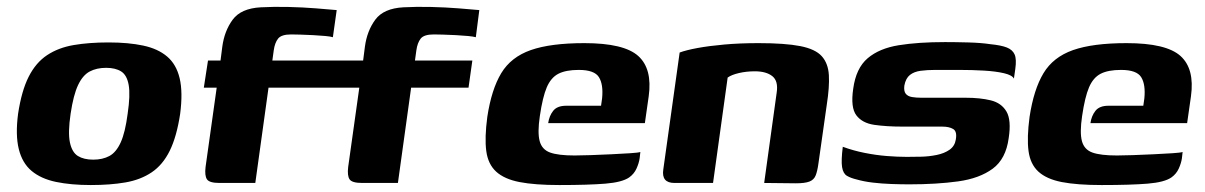

<svg xmlns="http://www.w3.org/2000/svg" viewBox="-20 -526 3463 552"><path d="M241 6Q184 6 141 -3Q98 -12 71 -34.5Q44 -57 34 -97.5Q24 -138 32 -199Q42 -265 62.5 -305.5Q83 -346 115.5 -367.5Q148 -389 192 -396.5Q236 -404 292 -404Q349 -404 391.5 -395Q434 -386 460.5 -363.5Q487 -341 496.5 -301Q506 -261 498 -199Q488 -133 468 -92.5Q448 -52 416 -30.5Q384 -9 340.5 -1.5Q297 6 241 6ZM248 -67Q275 -67 294.5 -77.5Q314 -88 327 -116.5Q340 -145 347 -199Q355 -253 350 -281.5Q345 -310 328.5 -320.5Q312 -331 285 -331Q258 -331 238 -320.5Q218 -310 204.5 -281.5Q191 -253 183 -199Q175 -145 181 -116.5Q187 -88 204 -77.5Q221 -67 248 -67Z M578 -352H614L619 -391Q625 -437 649 -469.5Q673 -502 730 -505Q767 -507 809 -506Q851 -505 888.5 -502Q926 -499 948 -497L937 -419Q931 -421 915.5 -422.5Q900 -424 880 -425Q860 -426 843 -426.5Q826 -427 817 -427Q789 -427 779.5 -415Q770 -403 767 -381L763 -352H1030L1019 -274H752L714 0H611Q582 0 575 -10.5Q568 -21 571 -46L603 -274H566ZM988 -350 1024 -352 1029 -391Q1035 -437 1059 -469.5Q1083 -502 1140 -505Q1177 -507 1219 -506Q1261 -505 1298.5 -502Q1336 -499 1358 -497L1348 -419Q1341 -421 1325.5 -422.5Q1310 -424 1290.5 -425Q1271 -426 1253.5 -426.5Q1236 -427 1227 -427Q1199 -427 1189.5 -415Q1180 -403 1177 -381L1173 -352H1338L1327 -274H1162L1124 0H1021Q992 0 985 -10.5Q978 -21 981 -46L1013 -274L977 -276Z M1588 6Q1518 6 1474 -2.5Q1430 -11 1406.5 -32.5Q1383 -54 1378 -92Q1373 -130 1381 -190Q1393 -269 1421 -315.5Q1449 -362 1506 -382Q1563 -402 1660 -402Q1774 -402 1815 -365Q1856 -328 1845 -249L1834 -172H1556Q1559 -193 1570.5 -207.5Q1582 -222 1608 -222H1708L1711 -243Q1715 -283 1702 -304Q1689 -325 1644 -325Q1607 -325 1585.5 -314Q1564 -303 1552 -275Q1540 -247 1532 -192Q1525 -145 1531.5 -120.5Q1538 -96 1561.5 -87.5Q1585 -79 1632 -79Q1649 -79 1678 -80Q1707 -81 1738 -82.5Q1769 -84 1792 -85.5Q1815 -87 1821 -89L1819 -71Q1817 -57 1810 -41.5Q1803 -26 1789 -16Q1769 -2 1720.5 2Q1672 6 1588 6Z M1919 0Q1881 0 1887 -39L1934 -375Q1953 -382 1985.5 -388Q2018 -394 2062.5 -398Q2107 -402 2161 -402Q2237 -402 2280.5 -393.5Q2324 -385 2342.5 -364.5Q2361 -344 2363 -310Q2365 -276 2357 -225L2333 -56Q2330 -34 2325 -21.5Q2320 -9 2307 -4Q2294 1 2268 1L2177 0L2213 -260Q2218 -293 2200.5 -307Q2183 -321 2150 -321Q2126 -321 2104.5 -316Q2083 -311 2072 -303L2030 0Z M2594 4Q2570 4 2542.5 3Q2515 2 2489.5 -1Q2464 -4 2443 -10Q2426 -14 2415 -20.5Q2404 -27 2401 -45.5Q2398 -64 2403 -104Q2433 -93 2465.5 -86.5Q2498 -80 2529 -77.5Q2560 -75 2587 -75Q2606 -75 2628.5 -75.5Q2651 -76 2673 -80.5Q2695 -85 2710 -95.5Q2725 -106 2728 -125Q2732 -148 2720.5 -155Q2709 -162 2689 -162H2575Q2529 -162 2494 -167Q2459 -172 2442 -194.5Q2425 -217 2433 -271Q2441 -330 2474.5 -358.5Q2508 -387 2564 -396Q2620 -405 2697 -405Q2726 -405 2763.5 -404Q2801 -403 2827 -399Q2858 -396 2874.5 -389.5Q2891 -383 2897 -369.5Q2903 -356 2899 -328L2895 -300Q2890 -310 2866.5 -315.5Q2843 -321 2809 -323Q2775 -325 2738 -325Q2701 -325 2669 -325Q2646 -325 2627 -322.5Q2608 -320 2596 -310.5Q2584 -301 2580 -280Q2578 -264 2584 -256.5Q2590 -249 2602 -247Q2614 -245 2629 -245H2756Q2798 -245 2828.5 -237.5Q2859 -230 2873.5 -205.5Q2888 -181 2880 -129Q2872 -69 2834 -41Q2796 -13 2734.5 -4.5Q2673 4 2594 4Z M3147 6Q3077 6 3033 -2.5Q2989 -11 2965.5 -32.5Q2942 -54 2937 -92Q2932 -130 2940 -190Q2952 -269 2980 -315.5Q3008 -362 3065 -382Q3122 -402 3219 -402Q3333 -402 3374 -365Q3415 -328 3404 -249L3393 -172H3115Q3118 -193 3129.5 -207.5Q3141 -222 3167 -222H3267L3270 -243Q3274 -283 3261 -304Q3248 -325 3203 -325Q3166 -325 3144.5 -314Q3123 -303 3111 -275Q3099 -247 3091 -192Q3084 -145 3090.5 -120.5Q3097 -96 3120.5 -87.5Q3144 -79 3191 -79Q3208 -79 3237 -80Q3266 -81 3297 -82.5Q3328 -84 3351 -85.5Q3374 -87 3380 -89L3378 -71Q3376 -57 3369 -41.5Q3362 -26 3348 -16Q3328 -2 3279.5 2Q3231 6 3147 6Z"/></svg>

Font: Genos Thin
Style: Bold Italic
Weight: 700
Italic angle: -8°
Version: Version 1.010